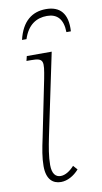

<svg xmlns="http://www.w3.org/2000/svg" viewBox="-84 -756 427 805"><g transform="rotate(-10 129.5 -353.5)"><path d="M51 -606H70C89 -665 127 -687 171 -687C214 -687 239 -662 240 -606H259C264 -682 231 -716 172 -716C113 -716 69 -683 51 -606ZM109 9C136 9 164 -6 186 -31L170 -49C153 -30 132 -16 112 -16C91 -16 76 -31 76 -69C76 -105 83 -144 92 -188L165 -536H59L54 -516H74C129 -516 128 -503 114 -429L65 -188C55 -142 48 -105 48 -69C48 -13 74 9 109 9Z"/></g></svg>

Font: Noto Serif Condensed Thin
Style: Italic
Weight: 100
Width: 3
Italic angle: -12°
Designer: Monotype Design Team
Foundry: Monotype Imaging Inc.
Version: Version 2.013